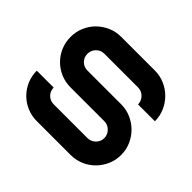

<svg xmlns="http://www.w3.org/2000/svg" viewBox="-144 -815 1006 1006"><g transform="rotate(45 358.5 -312.5)"><path d="M483 -375Q522 -375 556 -360Q590 -345 615.5 -319.5Q641 -294 656 -260Q671 -226 671 -187Q671 -148 656 -114Q641 -80 615.5 -54.5Q590 -29 556 -14.5Q522 0 483 0H233Q194 0 160 -14.5Q126 -29 100.5 -54.5Q75 -80 60.5 -114Q46 -148 46 -187H171Q171 -161 189 -143Q207 -125 233 -125H483Q509 -125 527.5 -143Q546 -161 546 -187Q546 -213 527.5 -231.5Q509 -250 483 -250H233Q194 -250 160 -264.5Q126 -279 100.5 -304.5Q75 -330 60.5 -364Q46 -398 46 -437Q46 -476 60.5 -510Q75 -544 100.5 -569.5Q126 -595 160 -610Q194 -625 233 -625H483Q522 -625 556 -610Q590 -595 615.5 -569.5Q641 -544 656 -510Q671 -476 671 -437H546Q546 -463 527.5 -481.5Q509 -500 483 -500H233Q207 -500 189 -481.5Q171 -463 171 -437Q171 -411 189 -393Q207 -375 233 -375H483Z"/></g></svg>

Font: Eyechart
Style: Regular
Weight: 400
Designer: Peter Wiegel
Foundry: Peter Wiegel
Version: Version 1.000